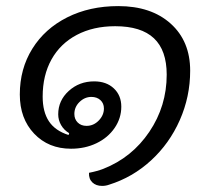

<svg xmlns="http://www.w3.org/2000/svg" viewBox="-20 -536 687 630"><path d="M315 74Q295 74 283 62.5Q271 51 272 31Q298 26 319 18Q413 -19 470 -103.5Q527 -188 527 -291Q527 -371 485 -410.5Q443 -450 358 -450Q286 -450 232 -421.5Q178 -393 149 -341Q120 -289 120 -219Q120 -169 140.5 -138Q161 -107 205 -93L207 -99Q190 -109 180.5 -125.5Q171 -142 171 -161Q171 -206 205.5 -237.5Q240 -269 289 -269Q329 -269 353.5 -246Q378 -223 378 -186Q378 -148 356 -116Q334 -84 296.5 -66Q259 -48 213 -48Q139 -48 92 -97.5Q45 -147 45 -226Q45 -310 86 -376Q127 -442 200.5 -479Q274 -516 368 -516Q476 -516 540 -458.5Q604 -401 604 -304Q604 -219 570 -142Q536 -65 475.5 -9.5Q415 46 338 70Q327 74 315 74ZM321 -180Q321 -197 309.5 -207.5Q298 -218 280 -218Q258 -218 241 -201.5Q224 -185 224 -162Q224 -145 235 -134Q246 -123 264 -123Q287 -123 304 -140.5Q321 -158 321 -180Z"/></svg>

Font: K2D Light
Style: Italic
Weight: 300
Italic angle: -10°
Designer: Katatrad Aksorn Co.,Ltd.
Foundry: Cadson Demak Co.,Ltd.
Version: Version 1.000; ttfautohint (v1.6)